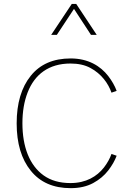

<svg xmlns="http://www.w3.org/2000/svg" viewBox="-20 -953 678 978"><path d="M94.2 -324.7C94.2 -384.3 103 -437 121.1 -482.9C156.7 -574.2 229 -629.4 338.9 -629.4C378.4 -629.4 412.6 -622.1 440.4 -606.9C496.6 -577.1 531.7 -527.8 547.9 -481L574.2 -490.2C564.9 -515.1 550.8 -540.5 531.2 -565.9C491.7 -616.7 429.7 -655.3 339.8 -655.3C252 -655.3 184.1 -626 136.7 -566.9C88.9 -507.8 64.9 -426.8 64.9 -324.7C64.9 -222.7 88.9 -142.6 136.7 -83.5C184.1 -24.4 252 5.4 339.8 5.4C384.8 5.4 422.9 -3.4 454.6 -20.5C485.8 -37.6 511.2 -58.6 531.2 -84.5C550.8 -109.9 564.9 -134.8 574.2 -159.7L547.9 -168.9C539.6 -145.5 526.9 -122.6 509.3 -99.6C473.6 -54.2 418.5 -20.5 338.9 -20.5C283.7 -20.5 238.3 -33.7 202.1 -59.6C129.9 -111.3 94.2 -206.1 94.2 -324.7ZM368.2 -933.1H345.7L240.7 -775.4H269.5L356.9 -907.7L443.4 -775.4H472.7Z"/></svg>

Font: Estedad Thin
Style: Regular
Weight: 100
Designer: Amin Abedi
Version: Version 7.3